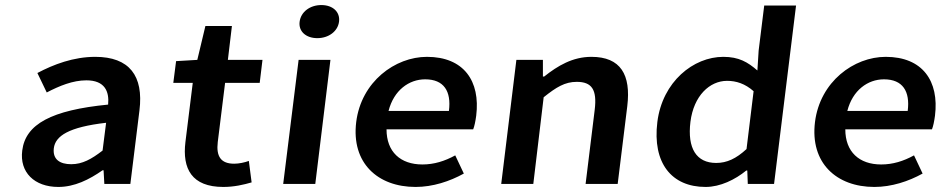

<svg xmlns="http://www.w3.org/2000/svg" viewBox="-20 -728 3751 760"><path d="M68 -132C57 -46 116 12 211 12C275 12 333 -17 386 -54H390L393 0H496L532 -291C549 -428 492 -503 357 -503C271 -503 192 -473 128 -439L165 -362C215 -388 268 -410 322 -410C395 -410 413 -366 408 -314C184 -292 81 -237 68 -132ZM193 -141C199 -190 252 -225 400 -242L386 -132C342 -98 306 -78 262 -78C217 -78 188 -97 193 -141Z M714 -166C701 -60 739 12 864 12C907 12 945 3 976 -6L965 -91C949 -85 926 -80 907 -80C855 -80 835 -108 842 -166L871 -400H1008L1019 -491H882L898 -625H793L761 -491L677 -486L666 -400H743Z M1236 -577C1281 -577 1317 -604 1322 -642C1327 -681 1297 -708 1252 -708C1207 -708 1171 -681 1166 -642C1161 -604 1191 -577 1236 -577ZM1101 0H1228L1288 -491H1162Z M1390 -245C1370 -83 1475 12 1625 12C1693 12 1760 -10 1816 -41L1782 -113C1740 -90 1698 -77 1652 -77C1565 -77 1510 -127 1510 -216H1853C1858 -228 1862 -248 1865 -270C1882 -407 1816 -503 1670 -503C1544 -503 1410 -405 1390 -245ZM1518 -289C1539 -371 1599 -414 1663 -414C1737 -414 1767 -367 1757 -289Z M1964 0H2091L2132 -343C2182 -383 2216 -404 2263 -404C2322 -404 2344 -374 2334 -293L2298 0H2425L2463 -308C2478 -432 2437 -503 2321 -503C2247 -503 2188 -468 2134 -425H2129V-491H2024Z M2582 -245C2562 -83 2638 12 2773 12C2831 12 2890 -17 2934 -53H2938L2940 0H3044L3131 -706H3005L2983 -528L2978 -449C2940 -482 2905 -503 2843 -503C2725 -503 2602 -405 2582 -245ZM2713 -246C2726 -349 2789 -408 2858 -408C2894 -408 2929 -397 2963 -367L2935 -138C2894 -100 2857 -83 2815 -83C2737 -83 2700 -140 2713 -246Z M3206 -245C3186 -83 3291 12 3441 12C3509 12 3576 -10 3632 -41L3598 -113C3556 -90 3514 -77 3468 -77C3381 -77 3326 -127 3326 -216H3669C3674 -228 3678 -248 3681 -270C3698 -407 3632 -503 3486 -503C3360 -503 3226 -405 3206 -245ZM3334 -289C3355 -371 3415 -414 3479 -414C3553 -414 3583 -367 3573 -289Z"/></svg>

Font: Falling Sky
Style: ExtObl
Weight: 400
Designer: Paul D. Hunt
Foundry: Adobe Systems Incorporated
Version: Version 1.02